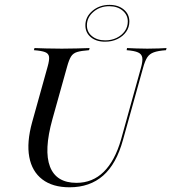

<svg xmlns="http://www.w3.org/2000/svg" viewBox="-20 -772 717 803"><path d="M271 11.3Q200 11.3 156.9 -21.8Q113.7 -54.8 102.4 -115.7Q91.1 -176.6 114.5 -261.3L179 -492.7Q187.1 -521 185.1 -534.7Q183.1 -548.4 168.5 -554Q154 -559.7 121.8 -562.1L124.2 -571Q145.2 -570.2 173.8 -569.4Q202.4 -568.5 238.7 -568.5Q271.8 -568.5 300.8 -569.4Q329.8 -570.2 354.8 -571L352.4 -562.1Q319.4 -559.7 302.4 -554.4Q285.5 -549.2 277 -535.5Q268.5 -521.8 260.5 -492.7L199.2 -273.4Q162.9 -142.7 189.1 -75Q215.3 -7.3 300 -7.3Q366.9 -7.3 413.7 -53.2Q460.5 -99.2 486.3 -188.7L569.4 -487.9Q577.4 -516.1 575 -531Q572.6 -546 557.3 -552.8Q541.9 -559.7 509.7 -562.1L511.3 -571Q529 -570.2 550.4 -569.4Q571.8 -568.5 596 -568.5Q623.4 -568.5 643.5 -569.4Q663.7 -570.2 676.6 -571L674.2 -562.1Q641.1 -559.7 623.4 -553.2Q605.6 -546.8 596 -532.3Q586.3 -517.7 578.2 -487.9L494.4 -187.1Q466.9 -86.3 411.3 -37.5Q355.6 11.3 271 11.3ZM419.4 -597.6Q382.3 -597.6 359.7 -616.5Q337.1 -635.5 337.1 -666.1Q337.1 -701.6 366.5 -726.6Q396 -751.6 437.9 -751.6Q474.2 -751.6 497.6 -732.3Q521 -712.9 521 -682.3Q521 -658.1 507.7 -639.1Q494.4 -620.2 471.4 -608.9Q448.4 -597.6 419.4 -597.6ZM420.2 -603.2Q446.8 -603.2 468.1 -613.7Q489.5 -624.2 502 -641.9Q514.5 -659.7 514.5 -682.3Q514.5 -709.7 492.7 -727.8Q471 -746 437.1 -746Q398.4 -746 371 -722.6Q343.5 -699.2 343.5 -666.1Q343.5 -637.9 364.9 -620.6Q386.3 -603.2 420.2 -603.2Z"/></svg>

Font: Playfair 144pt
Style: Italic
Weight: 400
Italic angle: -15.6°
Designer: Claus Eggers Sørensen
Foundry: Claus Eggers Sørensen
Version: Version 2.001;gftools[0.9.30]